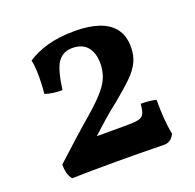

<svg xmlns="http://www.w3.org/2000/svg" viewBox="-97 -606 719 709"><g transform="rotate(-20 263.0 -252.0)"><path d="M267 -506Q319 -506 358.5 -493Q398 -480 419.5 -452Q441 -424 441 -379Q441 -347 429 -321.5Q417 -296 390.5 -270Q364 -244 319 -207Q289 -184 259.5 -158Q230 -132 192 -97L172 -113H327Q358 -113 373.5 -116.5Q389 -120 395 -132Q401 -144 403 -170Q420 -170 436 -168.5Q452 -167 463 -163Q463 -122 465.5 -88.5Q468 -55 474 -27Q469 -15 458.5 -6.5Q448 2 433 2Q390 1 339 0.5Q288 0 242 0Q195 0 147.5 0.5Q100 1 71 2Q61 -11 57.5 -25.5Q54 -40 54 -58Q92 -93 132 -129Q172 -165 214 -201Q255 -237 276.5 -263Q298 -289 306 -312.5Q314 -336 314 -361Q314 -403 294 -426.5Q274 -450 235 -450Q199 -450 179 -422.5Q159 -395 149 -316Q130 -316 112 -318.5Q94 -321 81 -326Q83 -344 84 -368Q85 -392 84 -416Q83 -440 79 -458Q112 -480 158 -493Q204 -506 267 -506Z"/></g></svg>

Font: Vollkorn SemiBold
Style: Regular
Weight: 600
Designer: Friedrich Althausen
Foundry: Friedrich Althausen
Version: Version 5.000